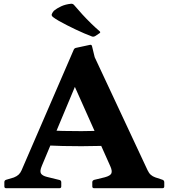

<svg xmlns="http://www.w3.org/2000/svg" viewBox="-20 -995 892 1015"><path d="M505.1 -818.7 483.1 -804.2Q474 -799.2 466 -802.2Q427.4 -816.6 380.6 -838.8Q333.8 -860.9 291.7 -884.3Q269.4 -897.4 260.4 -904.7Q251.4 -912 253.5 -919.3Q255.6 -926.7 264.5 -937.8Q280.4 -951 303.3 -961.6Q326.1 -972.2 355.9 -975.2Q365.9 -975.7 371.9 -968.1Q393 -943 415.7 -918.4Q438.3 -893.9 461.4 -871.3Q484.5 -848.8 506.7 -829.8Q513.7 -823.7 505.1 -818.7ZM12.6 0Q3 0 3 -10V-31.8Q3 -41.8 12.4 -44.6L53.3 -56.8Q69.6 -63.3 78.8 -72.2Q88.1 -81.2 93.8 -94.3L369.6 -731.8Q373.2 -740.8 383.2 -742.3L455.1 -757.8Q464.7 -760.2 466.7 -749.8L480.6 -692.6L760 -95.3Q767.3 -79.6 777.2 -70.9Q787 -62.3 800.2 -57.6L839.4 -44.6Q848.4 -41 848.4 -31.4V-9.6Q848.4 0 838.4 0H477.5Q467.9 0 467.9 -10V-31.8Q467.9 -40.4 477.3 -44L534.3 -57.9Q563.7 -65.8 568.9 -78.9Q574.1 -91.9 563.3 -115.8L338.6 -618.9L434.4 -675.6L201.4 -118.8Q189.2 -90.3 196.5 -78.1Q203.8 -65.8 228.7 -59.7L294.3 -43.6Q303.9 -41.4 303.9 -31.4V-9.6Q303.9 0 293.9 0ZM214.2 -306.6Q310.3 -301.4 410.6 -301.8Q510.9 -302.2 605.9 -307.4V-227.5Q510.9 -222.3 410.6 -222.1Q310.3 -221.9 214.2 -226.7Z"/></svg>

Font: Hahmlet
Style: Regular
Weight: 400
Designer: Minjoo Ham & Mark Frömberg
Foundry: hypertype
Version: Version 1.002